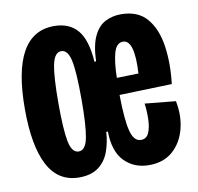

<svg xmlns="http://www.w3.org/2000/svg" viewBox="-67 -608 710 688"><g transform="rotate(-10 288.5 -264.0)"><path d="M168 11Q92 11 55 -59Q18 -129 18 -264Q18 -539 172 -539Q228 -539 258 -503Q288 -467 293 -388H299Q301 -447 317 -480Q333 -513 359 -526Q385 -539 415 -539Q477 -539 509.5 -501Q542 -463 551.5 -399.5Q561 -336 552 -261L361 -255Q362 -164 372.5 -123.5Q383 -83 409 -83Q429 -83 437.5 -102Q446 -121 447 -150.5Q448 -180 444 -209L556 -198Q567 -144 554.5 -96Q542 -48 508.5 -18.5Q475 11 422 11Q368 11 333 -24.5Q298 -60 297 -133H291Q289 -96 277 -62.5Q265 -29 238.5 -9Q212 11 168 11ZM182 -81Q207 -81 215.5 -124.5Q224 -168 224 -263Q224 -364 215 -405Q206 -446 182 -446Q158 -446 149 -404Q140 -362 140 -263Q140 -168 148.5 -124.5Q157 -81 182 -81ZM406 -441Q382 -441 372.5 -407.5Q363 -374 362 -317L441 -319Q448 -441 406 -441Z"/></g></svg>

Font: Bricolage Grotesque 48pt Condensed SemiBold
Style: Regular
Weight: 600
Width: 3
Designer: Mathieu Triay
Foundry: Atelier Triay
Version: Version 1.000; ttfautohint (v1.8.4.7-5d5b);gftools[0.9.32]